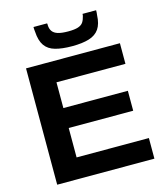

<svg xmlns="http://www.w3.org/2000/svg" viewBox="-132 -1019 951 1116"><g transform="rotate(-15 343.5 -460.5)"><path d="M72 0V-700H637V-576H222V-421H610V-301H222V-124H657V0ZM365 -755Q305 -755 264 -766.5Q223 -778 202 -808Q181 -838 178 -892Q177 -899 176.5 -906Q176 -913 176 -921H258Q259 -918 259 -915Q259 -912 259 -909Q260 -887 270.5 -872.5Q281 -858 303.5 -851Q326 -844 365 -844Q404 -844 425 -851Q446 -858 455.5 -872.5Q465 -887 470 -909Q471 -912 471 -915Q471 -918 471 -921H553Q553 -913 552.5 -906Q552 -899 551 -892Q549 -840 528.5 -810Q508 -780 467.5 -767.5Q427 -755 365 -755Z"/></g></svg>

Font: Georama SemiExpanded SemiBold
Style: Regular
Weight: 600
Width: 6
Designer: Jean-Baptiste Levee
Foundry: Production Type
Version: Version 1.001